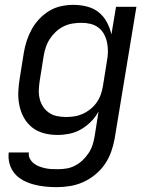

<svg xmlns="http://www.w3.org/2000/svg" viewBox="-20 -548 640 791"><path d="M214 223Q189 223 165.5 220.5Q142 218 119 212Q96 206 75.5 195Q55 184 40.5 167Q26 150 19.5 127Q13 104 16 80H99Q97 94 103 105.5Q109 117 119 125Q129 133 141 137.5Q153 142 166 145Q179 148 192.5 148.5Q206 149 220 149Q237 149 255 146Q273 143 290 134Q307 125 321 111.5Q335 98 345.5 82Q356 66 361.5 48.5Q367 31 370 13L386 -89Q374 -66 355 -47Q336 -28 313.5 -15Q291 -2 266 3Q241 8 217 8Q188 8 161 1Q134 -6 112.5 -23Q91 -40 78 -64Q65 -88 59.5 -115.5Q54 -143 55.5 -172Q57 -201 62 -230L78 -330Q82 -355 90 -379.5Q98 -404 110.5 -427Q123 -450 142 -470Q161 -490 183.5 -503.5Q206 -517 231.5 -522.5Q257 -528 282 -528Q311 -528 338.5 -521Q366 -514 386.5 -497.5Q407 -481 420 -457Q433 -433 439 -406L458 -520H542L452 25Q447 52 437.5 78.5Q428 105 411.5 129Q395 153 371.5 172Q348 191 322 202.5Q296 214 268.5 218.5Q241 223 214 223ZM251 -66Q268 -66 285.5 -68.5Q303 -71 320 -78.5Q337 -86 352 -98Q367 -110 378 -125.5Q389 -141 395 -158Q401 -175 404 -193L420 -293Q424 -313 424.5 -332.5Q425 -352 421.5 -370.5Q418 -389 409.5 -405.5Q401 -422 386.5 -433.5Q372 -445 353.5 -449.5Q335 -454 315 -454Q297 -454 278.5 -451Q260 -448 242.5 -439.5Q225 -431 210.5 -417.5Q196 -404 185.5 -388Q175 -372 169 -354Q163 -336 160 -318L144 -218Q141 -199 140 -180Q139 -161 143 -143Q147 -125 156.5 -110Q166 -95 180.5 -84.5Q195 -74 213.5 -70Q232 -66 251 -66Z"/></svg>

Font: Iosevka Extended
Style: Italic
Weight: 400
Width: 7
Italic angle: -9°
Monospace: yes
Designer: Belleve Invis
Foundry: Belleve Invis
Version: Version 32.5.0; ttfautohint (v1.8.4)